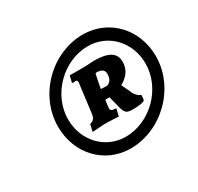

<svg xmlns="http://www.w3.org/2000/svg" viewBox="-99 -826 657 638"><g transform="rotate(-30 230.0 -507.0)"><path d="M61 -486C61 -384 134 -303 235 -303C353 -303 460 -405 460 -528C460 -630 386 -711 285 -711C167 -711 61 -609 61 -486ZM102 -490C102 -587 187 -669 280 -669C360 -669 418 -604 418 -524C418 -427 333 -345 240 -345C161 -345 102 -410 102 -490ZM158 -441 152 -414 196 -417H207C220 -417 253 -415 253 -415L259 -441C260 -442 259 -442 259 -443C243 -444 238 -445 238 -457C238 -460 241 -479 242 -486H258L270 -439C277 -413 285 -412 312 -412C363 -415 350 -420 354 -438L352 -441C344 -442 332 -455 327 -469L312 -501C342 -518 355 -539 355 -567C355 -602 327 -617 273 -617C263 -616 241 -615 232 -615H222H180L174 -590L177 -588C177 -588 182 -589 188 -589C192 -589 194 -587 194 -580C194 -578 194 -575 193 -571L180 -468C178 -451 171 -444 158 -441ZM256 -571C257 -578 258 -579 262 -579C282 -579 291 -571 291 -557C291 -539 284 -527 270 -523C263 -523 251 -524 247 -524C249 -539 253 -554 256 -571Z"/></g></svg>

Font: Alegreya SC Black
Style: Italic
Weight: 900
Italic angle: -7°
Designer: Juan Pablo del Peral
Foundry: Huerta Tipografica
Version: Version 2.007;PS 002.007;hotconv 1.0.88;makeotf.lib2.5.64775